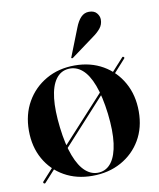

<svg xmlns="http://www.w3.org/2000/svg" viewBox="-77 -717 652 789"><g transform="rotate(-10 249.0 -323.0)"><path d="M43 5.5Q41 4 41 2Q41 0 42.5 -2L117 -84L133 -101.5L355 -344L365 -355L449.5 -448Q451 -450 452.8 -450.2Q454.5 -450.5 456.5 -448.5Q458.5 -447 458.5 -445.2Q458.5 -443.5 456.5 -441.5L372 -347.5L362 -337L139 -92.5L124 -76.5L50 5Q47 8.5 43 5.5ZM251.5 -449.5Q317.5 -449.5 368.8 -420Q420 -390.5 449.2 -338.2Q478.5 -286 478.5 -218Q478.5 -150.5 448.5 -99.2Q418.5 -48 366 -19Q313.5 10 245.5 10Q179.5 10 128.8 -18.8Q78 -47.5 49 -99Q20 -150.5 20 -218Q20 -285.5 49.8 -337.5Q79.5 -389.5 131.8 -419.5Q184 -449.5 251.5 -449.5ZM276.5 1Q307.5 -2 327.2 -29Q347 -56 353.8 -106.5Q360.5 -157 352 -230Q343 -303.5 325 -351.2Q307 -399 281 -421Q255 -443 222.5 -440Q190.5 -437 170.8 -409.5Q151 -382 145.2 -331.5Q139.5 -281 148 -209Q156.5 -137 174.8 -89Q193 -41 219 -18.5Q245 4 276.5 1ZM289.5 -600Q300 -627.5 314 -642Q328 -656.5 347.5 -656.5Q369.5 -656.5 380 -643.8Q390.5 -631 390.5 -617Q390.5 -596 377.8 -580.5Q365 -565 347 -552.5L250.5 -481.5Q249 -480.5 247.2 -480.2Q245.5 -480 244.5 -481.5Q243 -482.5 243.5 -484Q244 -485.5 245 -487Z"/></g></svg>

Font: Fraunces 120pt SemiBold
Style: Regular
Weight: 600
Version: Version 1.000;[b76b70a41]